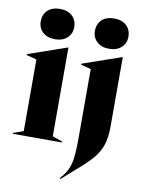

<svg xmlns="http://www.w3.org/2000/svg" viewBox="-99 -793 796 1061"><g transform="rotate(10 299.0 -262.5)"><path d="M13 -5 70 -25V-427L13 -442V-447L232 -523H233V-25L289 -5V0H13ZM57 -639Q57 -678 82 -701.5Q107 -725 151 -725Q194 -725 219.5 -701.5Q245 -678 245 -639Q245 -602 219.5 -578.5Q194 -555 151 -555Q108 -555 82.5 -578.5Q57 -602 57 -639ZM311 196 329 175Q355 142 365 99Q375 56 375 -40V-427L318 -442V-447L537 -523H538V-130Q538 -73 525 -32.5Q512 8 485.5 41Q459 74 411 116L316 200ZM361 -639Q361 -678 386 -701.5Q411 -725 455 -725Q498 -725 523.5 -701.5Q549 -678 549 -639Q549 -602 523.5 -578.5Q498 -555 455 -555Q412 -555 386.5 -578.5Q361 -602 361 -639Z"/></g></svg>

Font: Nyght Serif Bold
Style: Regular
Weight: 700
Designer: Maksym Kobuzan
Version: Version 0.410